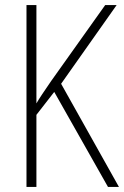

<svg xmlns="http://www.w3.org/2000/svg" viewBox="-20 -734 487 754"><path d="M447 0H404L193 -373L123 -283V0H84V-714H123V-328Q131 -342 146 -364.5Q161 -387 181 -416L393 -714H438L220 -405Z"/></svg>

Font: Noto Sans Lao Looped Condensed ExtraLight
Style: Regular
Weight: 200
Width: 3
Designer: Mark Frömberg, Ben Mitchell
Foundry: The Fontpad Ltd
Version: Version 1.002; ttfautohint (v1.8.4.7-5d5b)